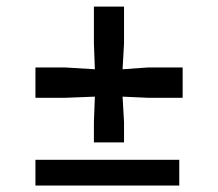

<svg xmlns="http://www.w3.org/2000/svg" viewBox="-20 -576 676 596"><path d="M271.5 -134V-197L274.5 -276L184 -272.5H90V-366.5H184L274.5 -361L271.5 -441V-555.5H365V-441L360.5 -361L438.5 -366.5H547V-272.5H438.5L360.5 -276L365 -197V-134ZM90 0V-80H536.5V0Z"/></svg>

Font: Merriweather 20pt
Style: Bold
Weight: 700
Version: Version 2.100